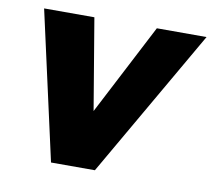

<svg xmlns="http://www.w3.org/2000/svg" viewBox="-65 -604 756 681"><g transform="rotate(10 313.0 -264.0)"><path d="M626 -531H447L277 -203L222 -531H41L160 3H318Z"/></g></svg>

Font: Geom ExtraBold
Style: Bold Italic
Weight: 800
Italic angle: -10°
Version: Version 1.102